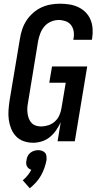

<svg xmlns="http://www.w3.org/2000/svg" viewBox="-20 -763 540 1037"><path d="M159 8Q132 8 108 -0.5Q84 -9 67 -26.5Q50 -44 40.5 -67.5Q31 -91 27.5 -116.5Q24 -142 26 -168.5Q28 -195 32 -222L88 -556Q92 -581 100.5 -606Q109 -631 123.5 -653Q138 -675 159 -693.5Q180 -712 204 -723Q228 -734 253.5 -738.5Q279 -743 304 -743Q330 -743 355 -739Q380 -735 402.5 -724.5Q425 -714 442 -697Q459 -680 468.5 -657.5Q478 -635 480 -609.5Q482 -584 478 -558L476 -548H376L377 -554Q381 -574 378 -593Q375 -612 364 -627Q353 -642 334.5 -648.5Q316 -655 297 -655Q276 -655 255 -646Q234 -637 220 -620.5Q206 -604 198 -583.5Q190 -563 186 -542L131 -207Q128 -192 127.5 -177.5Q127 -163 129 -149Q131 -135 136 -122Q141 -109 150.5 -99Q160 -89 173.5 -84.5Q187 -80 202 -80Q221 -80 241 -86.5Q261 -93 276.5 -107Q292 -121 300.5 -140Q309 -159 312 -179L335 -316H246L261 -404H451L384 0H291L308 -103Q298 -81 283.5 -60Q269 -39 249.5 -23Q230 -7 206 0.5Q182 8 159 8ZM141 254 103 211Q117 199 129 184.5Q141 170 149 154Q142 152 135.5 147Q129 142 125.5 135Q122 128 121.5 119.5Q121 111 123 103Q124 92 129 81Q134 70 143.5 62.5Q153 55 164 51.5Q175 48 186 48Q197 48 207 51.5Q217 55 223.5 62.5Q230 70 231 81Q232 92 231 103Q227 124 219.5 145Q212 166 201 185.5Q190 205 174.5 222Q159 239 141 254Z"/></svg>

Font: Iosevka Term Curly SmBd Obl
Style: Regular
Weight: 600
Italic angle: -9°
Designer: Belleve Invis
Foundry: Belleve Invis
Version: Version 32.3.0